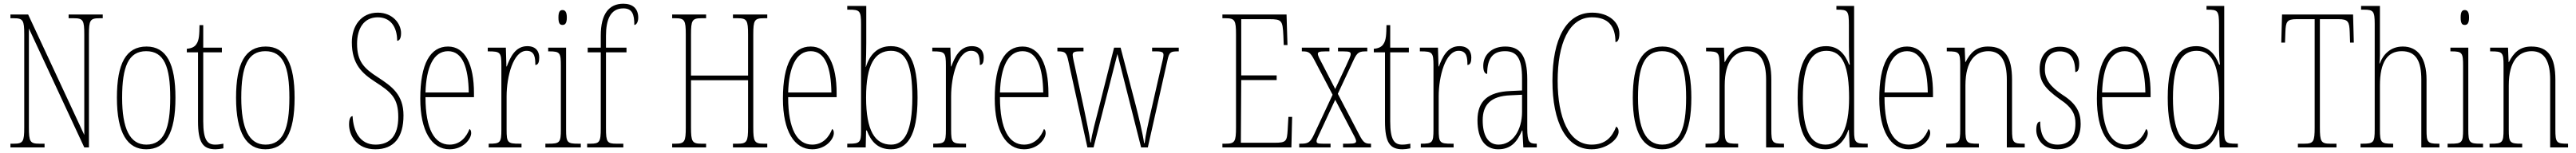

<svg xmlns="http://www.w3.org/2000/svg" viewBox="-20 -792 13817 822"><path d="M36 0H219V-20H191C141 -20 135 -31 135 -108V-639L432 0H457V-606C457 -683 463 -694 513 -694H531V-714H348V-694H376C426 -694 432 -683 432 -606V-67L131 -714H36V-694H54C104 -694 110 -683 110 -606V-108C110 -31 104 -20 54 -20H36Z M764 10C867 10 921 -73 921 -267C921 -449 873 -542 766 -542C656 -542 607 -451 607 -267C607 -76 664 10 764 10ZM765 -15C676 -15 635 -102 635 -267C635 -434 669 -517 764 -517C860 -517 893 -434 893 -267C893 -103 860 -15 765 -15Z M1136 10C1147 10 1163 8 1178 5V-20C1161 -17 1150 -15 1134 -15C1092 -15 1070 -40 1070 -140V-511H1170V-536H1070V-657H1050C1049 -610 1049 -575 1032 -553C1023 -540 1007 -532 982 -530V-511H1042V-141C1042 -26 1068 10 1136 10Z M1403 10C1506 10 1560 -73 1560 -267C1560 -449 1512 -542 1405 -542C1295 -542 1246 -451 1246 -267C1246 -76 1303 10 1403 10ZM1404 -15C1315 -15 1274 -102 1274 -267C1274 -434 1308 -517 1403 -517C1499 -517 1532 -434 1532 -267C1532 -103 1499 -15 1404 -15Z M1993 10C2093 10 2144 -54 2144 -172C2144 -284 2081 -328 2008 -376C1931 -425 1895 -463 1895 -557C1895 -638 1931 -699 2006 -699C2074 -699 2110 -648 2110 -573C2121 -573 2131 -584 2131 -614C2131 -664 2087 -724 2006 -724C1917 -724 1867 -653 1867 -565C1867 -447 1922 -398 1991 -353C2080 -296 2116 -264 2116 -163C2116 -65 2073 -15 1994 -15C1909 -15 1875 -88 1871 -168C1855 -168 1852 -140 1852 -124C1852 -64 1893 10 1993 10Z M2391 10C2466 10 2507 -46 2507 -77C2507 -90 2503 -96 2498 -99C2482 -57 2449 -15 2391 -15C2311 -15 2262 -97 2262 -270H2522V-291C2522 -445 2475 -542 2383 -542C2288 -542 2234 -450 2234 -262C2234 -88 2295 10 2391 10ZM2494 -295H2262C2266 -431 2305 -517 2383 -517C2462 -517 2492 -427 2494 -295Z M2601 0H2777V-20H2766C2703 -20 2697 -25 2697 -96V-274C2697 -382 2733 -519 2804 -519C2849 -519 2851 -480 2851 -443C2867 -443 2872 -460 2872 -483C2872 -517 2853 -544 2808 -544C2743 -544 2716 -483 2698 -435H2696L2693 -536H2596V-516H2599C2663 -516 2669 -511 2669 -440V-96C2669 -25 2663 -20 2602 -20H2601Z M2997 -658C3010 -658 3020 -666 3020 -698C3020 -729 3010 -738 2997 -738C2983 -738 2975 -729 2975 -698C2975 -666 2983 -658 2997 -658ZM2905 0H3095V-20H3082C3022 -20 3016 -26 3016 -96V-536H2920V-516H2926C2984 -516 2988 -508 2988 -437V-96C2988 -26 2982 -20 2921 -20H2905Z M3129 0H3323V-20H3286C3236 -20 3230 -29 3230 -103V-511H3340V-536H3230V-600C3230 -684 3253 -747 3323 -747C3371 -747 3382 -715 3382 -658C3393 -658 3403 -674 3403 -697C3403 -748 3371 -772 3323 -772C3246 -772 3202 -717 3202 -601V-536H3132V-511H3202V-103C3202 -29 3196 -20 3146 -20H3129Z M3585 0H3767V-20H3742C3692 -20 3686 -31 3686 -108V-361H3992V-108C3992 -31 3986 -20 3936 -20H3911V0H4095V-20H4076C4026 -20 4020 -31 4020 -108V-606C4020 -683 4026 -694 4076 -694H4095V-714H3911V-694H3936C3986 -694 3992 -683 3992 -606V-386H3686V-606C3686 -683 3692 -694 3742 -694H3767V-714H3585V-694H3602C3652 -694 3658 -683 3658 -606V-108C3658 -31 3652 -20 3602 -20H3585Z M4336 10C4411 10 4452 -46 4452 -77C4452 -90 4448 -96 4443 -99C4427 -57 4394 -15 4336 -15C4256 -15 4207 -97 4207 -270H4467V-291C4467 -445 4420 -542 4328 -542C4233 -542 4179 -450 4179 -262C4179 -88 4240 10 4336 10ZM4439 -295H4207C4211 -431 4250 -517 4328 -517C4407 -517 4437 -427 4439 -295Z M4759 10C4842 10 4901 -56 4901 -267C4901 -466 4853 -544 4758 -544C4686 -544 4644 -498 4624 -432H4623C4625 -475 4626 -526 4626 -561V-760H4524V-740H4533C4591 -740 4598 -735 4598 -661V-87C4598 -28 4591 -20 4534 -20H4524V0H4623L4625 -91H4629C4652 -31 4688 10 4759 10ZM4759 -15C4672 -15 4625 -91 4625 -268C4625 -445 4672 -519 4759 -519C4840 -519 4873 -441 4873 -269C4873 -84 4830 -15 4759 -15Z M4985 0H5161V-20H5150C5087 -20 5081 -25 5081 -96V-274C5081 -382 5117 -519 5188 -519C5233 -519 5235 -480 5235 -443C5251 -443 5256 -460 5256 -483C5256 -517 5237 -544 5192 -544C5127 -544 5100 -483 5082 -435H5080L5077 -536H4980V-516H4983C5047 -516 5053 -511 5053 -440V-96C5053 -25 5047 -20 4986 -20H4985Z M5472 10C5547 10 5588 -46 5588 -77C5588 -90 5584 -96 5579 -99C5563 -57 5530 -15 5472 -15C5392 -15 5343 -97 5343 -270H5603V-291C5603 -445 5556 -542 5464 -542C5369 -542 5315 -450 5315 -262C5315 -88 5376 10 5472 10ZM5575 -295H5343C5347 -431 5386 -517 5464 -517C5543 -517 5573 -427 5575 -295Z M5710 -463 5812 0H5845L5973 -502L6100 0H6136L6241 -467C6251 -513 6258 -516 6299 -516H6302V-536H6159V-516H6182C6216 -516 6220 -509 6220 -496C6220 -484 6213 -459 6206 -428L6156 -208C6137 -125 6124 -67 6119 -23H6116C6110 -69 6085 -173 6072 -223L5990 -536H5955L5872 -207C5860 -158 5833 -63 5831 -27H5828C5824 -64 5804 -158 5794 -206L5747 -425C5742 -446 5733 -487 5733 -496C5733 -509 5737 -516 5771 -516H5791V-536H5651V-516H5652C5692 -516 5700 -511 5710 -463Z M6536 0H6906L6910 -164H6890L6886 -94C6882 -33 6879 -25 6814 -25H6635L6637 -362H6827V-387H6637V-689H6787C6855 -689 6859 -682 6863 -600L6865 -550H6885L6880 -714H6536V-694H6553C6603 -694 6609 -683 6609 -606V-108C6609 -31 6603 -20 6553 -20H6536Z M6948 0H7116V-20H7076C7046 -20 7041 -23 7041 -34C7041 -44 7050 -59 7064 -90L7141 -256L7225 -95C7242 -63 7253 -44 7253 -34C7253 -25 7249 -20 7211 -20H7183V0H7333V-20H7332C7302 -20 7293 -24 7270 -68L7155 -288L7239 -468C7260 -514 7271 -516 7312 -516H7313V-536H7156V-516H7183C7221 -516 7224 -511 7224 -501C7224 -491 7214 -471 7200 -440L7141 -314L7075 -442C7059 -472 7048 -492 7048 -502C7048 -511 7051 -516 7089 -516H7110V-536H6962V-516H6964C6998 -516 7007 -512 7030 -468L7127 -283L7028 -71C7006 -24 6995 -20 6953 -20H6948Z M7502 10C7513 10 7529 8 7544 5V-20C7527 -17 7516 -15 7500 -15C7458 -15 7436 -40 7436 -140V-511H7536V-536H7436V-657H7416C7415 -610 7415 -575 7398 -553C7389 -540 7373 -532 7348 -530V-511H7408V-141C7408 -26 7434 10 7502 10Z M7600 0H7776V-20H7765C7702 -20 7696 -25 7696 -96V-274C7696 -382 7732 -519 7803 -519C7848 -519 7850 -480 7850 -443C7866 -443 7871 -460 7871 -483C7871 -517 7852 -544 7807 -544C7742 -544 7715 -483 7697 -435H7695L7692 -536H7595V-516H7598C7662 -516 7668 -511 7668 -440V-96C7668 -25 7662 -20 7601 -20H7600Z M8015 10C8086 10 8118 -33 8143 -91H8145L8150 0H8222V-20H8220C8182 -20 8171 -29 8171 -103V-366C8171 -495 8131 -542 8053 -542C7979 -542 7935 -496 7935 -438C7935 -411 7943 -395 7956 -395C7956 -482 7989 -517 8052 -517C8116 -517 8143 -477 8143 -371V-306L8080 -303C7961 -298 7904 -250 7904 -146C7904 -41 7948 10 8015 10ZM8017 -15C7958 -15 7932 -69 7932 -146C7932 -228 7974 -276 8081 -280L8143 -283V-191C8143 -92 8092 -15 8017 -15Z M8516 10C8601 10 8661 -48 8661 -84C8661 -99 8656 -107 8648 -112C8626 -55 8590 -15 8516 -15C8393 -15 8334 -162 8334 -358C8334 -553 8392 -699 8518 -699C8607 -699 8644 -650 8644 -566C8657 -566 8665 -582 8665 -612C8665 -671 8610 -724 8519 -724C8380 -724 8306 -583 8306 -358C8306 -137 8379 10 8516 10Z M8894 10C8997 10 9051 -73 9051 -267C9051 -449 9003 -542 8896 -542C8786 -542 8737 -451 8737 -267C8737 -76 8794 10 8894 10ZM8895 -15C8806 -15 8765 -102 8765 -267C8765 -434 8799 -517 8894 -517C8990 -517 9023 -434 9023 -267C9023 -103 8990 -15 8895 -15Z M9127 0H9302V-20H9296C9236 -20 9230 -26 9230 -96V-333C9230 -467 9285 -517 9353 -517C9425 -517 9452 -457 9452 -364V0H9548V-20H9544C9486 -20 9480 -26 9480 -96V-363C9480 -486 9442 -542 9351 -542C9288 -542 9256 -508 9231 -459H9229L9226 -536H9130V-516H9135C9196 -516 9202 -511 9202 -441V-96C9202 -26 9196 -20 9135 -20H9127Z M9770 10C9832 10 9871 -31 9894 -95H9896L9900 0H9997V-20H9987C9933 -20 9924 -27 9924 -86V-760H9829V-740H9834C9890 -740 9896 -735 9896 -656V-544C9896 -509 9897 -476 9901 -445H9897C9874 -504 9838 -544 9774 -544C9684 -544 9621 -476 9621 -267C9621 -60 9678 10 9770 10ZM9771 -15C9693 -15 9649 -87 9649 -265C9649 -452 9698 -519 9776 -519C9866 -519 9897 -429 9897 -265C9897 -103 9853 -15 9771 -15Z M10216 10C10291 10 10332 -46 10332 -77C10332 -90 10328 -96 10323 -99C10307 -57 10274 -15 10216 -15C10136 -15 10087 -97 10087 -270H10347V-291C10347 -445 10300 -542 10208 -542C10113 -542 10059 -450 10059 -262C10059 -88 10120 10 10216 10ZM10319 -295H10087C10091 -431 10130 -517 10208 -517C10287 -517 10317 -427 10319 -295Z M10418 0H10593V-20H10587C10527 -20 10521 -26 10521 -96V-333C10521 -467 10576 -517 10644 -517C10716 -517 10743 -457 10743 -364V0H10839V-20H10835C10777 -20 10771 -26 10771 -96V-363C10771 -486 10733 -542 10642 -542C10579 -542 10547 -508 10522 -459H10520L10517 -536H10421V-516H10426C10487 -516 10493 -511 10493 -441V-96C10493 -26 10487 -20 10426 -20H10418Z M11014 10C11092 10 11139 -41 11139 -126C11139 -185 11119 -234 11041 -283C10977 -326 10947 -365 10947 -420C10947 -473 10970 -516 11027 -516C11084 -516 11110 -478 11110 -405C11125 -405 11131 -421 11131 -450C11131 -504 11089 -541 11027 -541C10960 -541 10919 -493 10919 -421C10919 -355 10946 -317 11027 -259C11097 -213 11111 -174 11111 -129C11111 -52 11076 -15 11015 -15C10951 -15 10922 -60 10922 -139C10909 -139 10901 -125 10901 -93C10901 -50 10933 10 11014 10Z M11383 10C11458 10 11499 -46 11499 -77C11499 -90 11495 -96 11490 -99C11474 -57 11441 -15 11383 -15C11303 -15 11254 -97 11254 -270H11514V-291C11514 -445 11467 -542 11375 -542C11280 -542 11226 -450 11226 -262C11226 -88 11287 10 11383 10ZM11486 -295H11254C11258 -431 11297 -517 11375 -517C11454 -517 11484 -427 11486 -295Z M11755 10C11817 10 11856 -31 11879 -95H11881L11885 0H11982V-20H11972C11918 -20 11909 -27 11909 -86V-760H11814V-740H11819C11875 -740 11881 -735 11881 -656V-544C11881 -509 11882 -476 11886 -445H11882C11859 -504 11823 -544 11759 -544C11669 -544 11606 -476 11606 -267C11606 -60 11663 10 11755 10ZM11756 -15C11678 -15 11634 -87 11634 -265C11634 -452 11683 -519 11761 -519C11851 -519 11882 -429 11882 -265C11882 -103 11838 -15 11756 -15Z M12304 0H12511V-20H12478C12428 -20 12422 -31 12422 -108V-689H12522C12574 -689 12580 -675 12582 -620L12584 -563H12604L12600 -714H12219L12215 -563H12235L12237 -620C12239 -675 12245 -689 12297 -689H12394V-108C12394 -31 12388 -20 12338 -20H12304Z M12640 0H12815V-20H12810C12750 -20 12744 -26 12744 -96V-333C12744 -459 12785 -517 12861 -517C12939 -517 12966 -462 12966 -364V0H13063V-20H13055C12999 -20 12994 -29 12994 -94V-364C12994 -482 12946 -542 12867 -542C12799 -542 12761 -498 12743 -451H12741C12743 -469 12744 -483 12744 -495V-760H12643V-740H12659C12709 -740 12716 -731 12716 -664V-96C12716 -26 12710 -20 12649 -20H12640Z M13199 -658C13212 -658 13222 -666 13222 -698C13222 -729 13212 -738 13199 -738C13185 -738 13177 -729 13177 -698C13177 -666 13185 -658 13199 -658ZM13107 0H13297V-20H13284C13224 -20 13218 -26 13218 -96V-536H13122V-516H13128C13186 -516 13190 -508 13190 -437V-96C13190 -26 13184 -20 13123 -20H13107Z M13332 0H13507V-20H13501C13441 -20 13435 -26 13435 -96V-333C13435 -467 13490 -517 13558 -517C13630 -517 13657 -457 13657 -364V0H13753V-20H13749C13691 -20 13685 -26 13685 -96V-363C13685 -486 13647 -542 13556 -542C13493 -542 13461 -508 13436 -459H13434L13431 -536H13335V-516H13340C13401 -516 13407 -511 13407 -441V-96C13407 -26 13401 -20 13340 -20H13332Z"/></svg>

Font: Noto Serif Hebrew ExtraCondensed Thin
Style: Regular
Weight: 100
Width: 2
Designer: Monotype Design Team
Foundry: Monotype Imaging Inc.
Version: Version 2.004